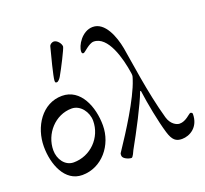

<svg xmlns="http://www.w3.org/2000/svg" viewBox="-123 -845 1076 1009"><g transform="rotate(-20 415.0 -340.5)"><path d="M239 -512C260 -548 310 -646 310 -656C310 -672 291 -697 272 -697C264 -697 250 -691 247 -679C237 -643 206 -521 206 -503C206 -494 206 -490 215 -490C223 -490 233 -502 239 -512ZM325 -235C325 -141 249 -64 155 -64C106 -64 75 -111 75 -160C75 -252 148 -334 240 -334C289 -334 325 -284 325 -235ZM175 14C285 14 365 -85 365 -195C365 -299 319 -414 215 -414C104 -414 35 -306 35 -195C35 -97 77 14 175 14Z M747 -65C731 -65 700 -80 688 -122C645 -273 619 -471 607 -537C594 -607 559 -699 491 -699C430 -699 390 -630 390 -598C390 -588 393 -586 400 -586C407 -586 443 -625 469 -625C549 -625 586 -490 599 -401C601 -385 600 -385 594 -366C563 -270 462 -114 411 -38C401 -23 401 -26 401 -12C401 6 434 18 448 18C456 18 468 -12 471 -18C517 -100 587 -233 609 -294C611 -299 614 -298 615 -293C624 -224 645 -114 665 -48C680 2 699 15 732 15C775 15 830 -15 830 -90C830 -95 824 -99 819 -99C811 -99 783 -64 747 -65Z"/></g></svg>

Font: EB Garamond SC 08
Style: Regular
Weight: 400
Version: Version 0.016